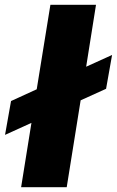

<svg xmlns="http://www.w3.org/2000/svg" viewBox="-20 -780 487 800"><path d="M339 -502 447 -551 422 -410 316 -362 258 0H68L111 -268L1 -218L26 -359L133 -408L190 -760H380Z"/></svg>

Font: Be Vietnam Black
Style: Italic
Weight: 900
Italic angle: -9°
Designer: Lam Bao; Tony Le; Vietanh Nguyen
Foundry: Yellow Type Foundry
Version: Version 5.000